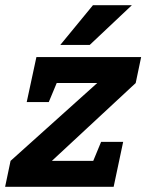

<svg xmlns="http://www.w3.org/2000/svg" viewBox="-51 -720 564 740"><path d="M493 -500 472 -400 149 -100H408L387 0H-31.3L-10.3 -100L323.7 -400H70.3L91.3 -500ZM423.7 -173.3 387 0H267L338.7 -173.3ZM52 -326.7 89.3 -500H209.3L137 -326.7ZM457.3 -700 294.7 -546.7H181.3L307.3 -700Z"/></svg>

Font: Epunda Slab Light
Style: Italic
Weight: 300
Italic angle: -12°
Designer: Simon Atzbach
Foundry: typofactur
Version: Version 1.102